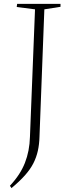

<svg xmlns="http://www.w3.org/2000/svg" viewBox="-20 -743 349 987"><path d="M160 -695 66 -707 68 -723H291V-708L208 -695L183 -40Q182 -1 174.5 32.5Q167 66 151.5 96.5Q136 127 108.5 158Q81 189 39 224L31 212Q58 183 77 154Q96 125 108 94.5Q120 64 126.5 30.5Q133 -3 134 -40Z"/></svg>

Font: Literata 60pt ExtraLight
Style: Italic
Weight: 250
Italic angle: -2°
Designer: Latin by Veronika Burian and Jose Scaglione. Greek by Irene Vlachou. Cyrillic by Vera Evstafieva
Foundry: TypeTogether
Version: Version 3.103;gftools[0.9.29]